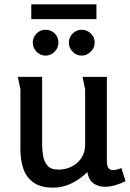

<svg xmlns="http://www.w3.org/2000/svg" viewBox="-20 -851 598 884"><path d="M174 -497V-187Q174 -161 178.5 -133.5Q183 -106 199 -88Q215 -70 249 -70Q282 -70 310 -84Q338 -98 355 -124Q372 -150 372 -184V-440Q372 -441 369 -454Q366 -467 363.5 -481Q361 -495 360 -497H472V-110Q472 -88 479 -78Q486 -68 501 -68Q515 -68 539 -77L558 -17Q537 -6 511.5 1.5Q486 9 462 9Q434 9 411.5 -6Q389 -21 382 -59Q352 -28 311 -7.5Q270 13 225 13Q169 13 136 -9.5Q103 -32 88.5 -71.5Q74 -111 74 -163V-440L62 -497ZM124 -831H424V-763H124ZM249 -655Q249 -631 231.5 -613Q214 -595 190 -595Q165 -595 148 -613Q131 -631 131 -655Q131 -679 148 -696.5Q165 -714 189 -714Q215 -714 232 -697Q249 -680 249 -655ZM416 -655Q416 -631 398 -613Q380 -595 356 -595Q332 -595 314.5 -613Q297 -631 297 -655Q297 -679 314.5 -696.5Q332 -714 356 -714Q380 -714 398 -697Q416 -680 416 -655Z"/></svg>

Font: Rosario Light SemiBold
Style: Regular
Weight: 600
Version: Version 1.101; ttfautohint (v1.8.1.43-b0c9)